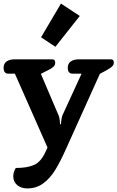

<svg xmlns="http://www.w3.org/2000/svg" viewBox="-24 -823 655 1071"><path d="M205 -615 316 -803 421 -734 285 -562ZM50 160Q50 137 64 114Q128 114 166 97Q204 80 229 26L241 0L59 -412H23Q-4 -412 -4 -445Q-4 -468 12.5 -480Q29 -492 58 -492H266Q276 -492 280 -487.5Q284 -483 284 -473Q284 -460 274 -450.5Q264 -441 243 -431L204 -411L303 -179Q308 -167 309.5 -151Q311 -135 311 -130H316Q316 -135 318 -151.5Q320 -168 324 -179L431 -412H381Q354 -412 354 -445Q354 -468 370.5 -480Q387 -492 416 -492H593Q603 -492 607 -487.5Q611 -483 611 -473Q611 -461 600.5 -451.5Q590 -442 570 -431L533 -411L345 6Q312 80 283.5 126Q255 172 217 200Q179 228 128 228Q94 228 72 209.5Q50 191 50 160Z"/></svg>

Font: Maitree
Style: Bold
Weight: 700
Designer: CadsonDemak Team
Foundry: CadsonDemak
Version: Version 1.002